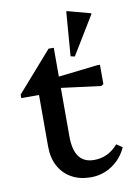

<svg xmlns="http://www.w3.org/2000/svg" viewBox="-88 -829 629 897"><g transform="rotate(-10 226.5 -380.0)"><path d="M269.5 12.7Q217.2 12.7 178.3 -9.3Q139.4 -31.3 118.3 -70.7Q97.2 -110.1 97.2 -164.4V-467.4L140.2 -408.2H13.1V-424.9L178.6 -613.4H203.4V-193.3Q203.4 -129 226.9 -96.7Q250.5 -64.4 299 -64.4Q365.9 -64.4 412.3 -118.6L439.8 -99.8Q416.9 -48.6 371.3 -17.9Q325.6 12.7 269.5 12.7ZM391.5 -398.9 181.4 -425.8V-474.1L388.3 -497.8H402.1V-406.3ZM293.2 -556.1 273.8 -560.5 290.1 -769.1 293 -771.6 403.3 -741.8 404.4 -738.8Z"/></g></svg>

Font: Platypi Light
Style: Regular
Weight: 300
Designer: David Sargent
Foundry: Bolt Cutter Type
Version: Version 1.200